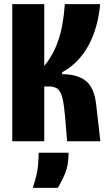

<svg xmlns="http://www.w3.org/2000/svg" viewBox="-20 -680 527 924"><path d="M39 0V-660H193V-362Q214 -388 230.5 -417.5Q247 -447 259.5 -482.5Q272 -518 280 -561.5Q288 -605 292 -660H462Q457 -605 443.5 -556Q430 -507 407.5 -464.5Q385 -422 353 -388.5Q321 -355 279 -332V-323Q312 -323 340 -316Q368 -309 389.5 -293.5Q411 -278 424.5 -249Q438 -220 443 -175L463 0H303L293 -121Q288 -177 280.5 -208Q273 -239 258 -251.5Q243 -264 215 -264H193V0ZM138 224Q159 159 162.5 120.5Q166 82 166 55H310Q310 113 294 152.5Q278 192 258 224Z"/></svg>

Font: Bricolage Grotesque 48pt Condensed ExtraBold
Style: Regular
Weight: 800
Width: 3
Designer: Mathieu Triay
Foundry: Atelier Triay
Version: Version 1.001;gftools[0.9.33.dev8+g029e19f]